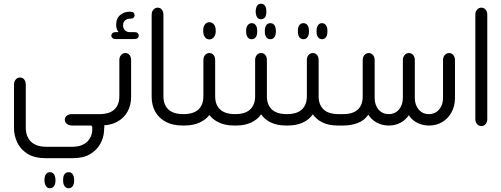

<svg xmlns="http://www.w3.org/2000/svg" viewBox="-20 -672 2683 1028"><path d="M517 -61 537 0Q539 3 539 6Q539 9 538 14L537 31Q535 65 517 98Q499 131 463 153Q427 175 368 175H226Q164 175 126.5 151Q89 127 72 90Q55 53 55 16V-219Q55 -236 64.5 -246.5Q74 -257 87 -257Q101 -257 109.5 -246.5Q118 -236 118 -219V16Q118 28 122 44.5Q126 61 137.5 77Q149 93 171.5 103.5Q194 114 231 114H363Q399 114 420.5 104Q442 94 453.5 79.5Q465 65 469.5 50Q474 35 474 25V11Q474 0 464 0H365Q349 0 338 -9Q327 -18 327 -31Q327 -45 338 -53Q349 -61 365 -61ZM218 295V290Q219 270 226.5 260Q234 250 247 250Q261 250 268.5 260Q276 270 277 290V295Q277 314 269 325Q261 336 247 336Q234 336 226.5 325Q219 314 218 295ZM318 295V290Q318 270 326 260Q334 250 347 250Q361 250 368.5 260Q376 270 377 290V295Q377 314 369 325Q361 336 347 336Q334 336 326 325Q318 314 318 295Z M615 -500Q602 -515 602 -539Q602 -574 623.5 -591.5Q645 -609 670 -609H679Q690 -609 695.5 -603.5Q701 -598 701 -590Q701 -583 695.5 -577.5Q690 -572 679 -572H674Q661 -572 650 -563Q639 -554 639 -536Q639 -519 649.5 -509.5Q660 -500 674 -500H701Q712 -500 717.5 -494.5Q723 -489 723 -481Q723 -474 717.5 -468.5Q712 -463 701 -463H598Q588 -463 582 -468.5Q576 -474 576 -481Q576 -489 582 -494.5Q588 -500 598 -500ZM506 0V-61H512Q566 -61 592.5 -86Q619 -111 619 -157V-350Q619 -367 628.5 -377.5Q638 -388 651 -388Q665 -388 673.5 -377.5Q682 -367 682 -350V-154Q682 -109 663 -74.5Q644 -40 607.5 -20Q571 0 518 0Z M968 0H957Q904 0 867 -20Q830 -40 811 -74.5Q792 -109 792 -154V-593Q792 -610 801.5 -620.5Q811 -631 824 -631Q838 -631 846.5 -620.5Q855 -610 855 -593V-157Q855 -111 881.5 -86Q908 -61 962 -61H968Z M1101 -461Q1086 -461 1077 -473.5Q1068 -486 1068 -504V-509Q1068 -529 1077 -541Q1086 -553 1101 -553Q1116 -553 1125.5 -541Q1135 -529 1135 -509V-504Q1135 -486 1125.5 -473.5Q1116 -461 1101 -461ZM1245 -61V0H1233Q1187 0 1153.5 -15.5Q1120 -31 1101 -56Q1082 -31 1048 -15.5Q1014 0 968 0H956V-61H962Q1016 -61 1042.5 -86Q1069 -111 1069 -157V-350Q1069 -367 1078 -377.5Q1087 -388 1101 -388Q1115 -388 1123.5 -377.5Q1132 -367 1132 -350V-157Q1132 -111 1158.5 -86Q1185 -61 1239 -61Z M1349 -613Q1350 -631 1357 -641.5Q1364 -652 1377 -652Q1391 -652 1398.5 -641.5Q1406 -631 1406 -613V-608Q1406 -589 1398.5 -579Q1391 -569 1377 -569Q1364 -569 1357 -579Q1350 -589 1349 -608ZM1328 -462Q1314 -462 1306 -472.5Q1298 -483 1298 -502V-507Q1298 -527 1306.5 -537.5Q1315 -548 1328 -548Q1341 -548 1349 -537.5Q1357 -527 1357 -507V-502Q1357 -483 1349 -472.5Q1341 -462 1328 -462ZM1427 -462Q1414 -462 1406 -472.5Q1398 -483 1398 -502V-507Q1398 -527 1406 -537.5Q1414 -548 1427 -548Q1441 -548 1449 -537.5Q1457 -527 1457 -507V-502Q1457 -483 1449 -472.5Q1441 -462 1427 -462ZM1522 -61V0H1510Q1464 0 1430.5 -16Q1397 -32 1378 -60Q1359 -32 1325 -16Q1291 0 1245 0H1233V-61H1239Q1293 -61 1319.5 -86Q1346 -111 1346 -157V-350Q1346 -367 1355 -377.5Q1364 -388 1378 -388Q1392 -388 1400.5 -377.5Q1409 -367 1409 -350V-157Q1409 -111 1435.5 -86Q1462 -61 1516 -61Z M1605 -462Q1591 -462 1583 -472.5Q1575 -483 1575 -502V-507Q1575 -527 1583 -537.5Q1591 -548 1605 -548Q1618 -548 1626 -537.5Q1634 -527 1634 -507V-502Q1634 -483 1626 -472.5Q1618 -462 1605 -462ZM1704 -462Q1691 -462 1683 -472.5Q1675 -483 1675 -502V-507Q1675 -527 1683 -537.5Q1691 -548 1704 -548Q1717 -548 1725 -537.5Q1733 -527 1733 -507V-502Q1733 -483 1725 -472.5Q1717 -462 1704 -462ZM1799 -61V0H1787Q1741 0 1707.5 -16Q1674 -32 1655 -60Q1636 -32 1602 -16Q1568 0 1522 0H1510V-61H1516Q1570 -61 1596.5 -86Q1623 -111 1623 -157V-350Q1623 -367 1632 -377.5Q1641 -388 1655 -388Q1669 -388 1677.5 -377.5Q1686 -367 1686 -350V-157Q1686 -111 1712.5 -86Q1739 -61 1793 -61Z M1787 0V-61H1817Q1870 -61 1896 -85.5Q1922 -110 1922 -156V-350Q1922 -367 1931.5 -377.5Q1941 -388 1954 -388Q1968 -388 1977 -377.5Q1986 -367 1986 -350V-149Q1986 -109 2007 -85Q2028 -61 2062 -61Q2095 -61 2116 -85.5Q2137 -110 2137 -148V-350Q2137 -367 2146.5 -377.5Q2156 -388 2169 -388Q2183 -388 2192 -377.5Q2201 -367 2201 -350V-148Q2201 -110 2222 -85.5Q2243 -61 2276 -61Q2310 -61 2331 -85.5Q2352 -110 2352 -148V-350Q2352 -367 2361.5 -377.5Q2371 -388 2384 -388Q2398 -388 2407 -377.5Q2416 -367 2416 -350V-148Q2416 -104 2397.5 -70.5Q2379 -37 2348 -18.5Q2317 0 2279 0H2274Q2245 0 2216 -13.5Q2187 -27 2169 -55Q2151 -29 2123.5 -14.5Q2096 0 2064 0H2060Q2026 0 1997.5 -15.5Q1969 -31 1952 -58Q1930 -26 1894.5 -13Q1859 0 1821 0Z M2525 -593Q2525 -610 2534.5 -620.5Q2544 -631 2557 -631Q2571 -631 2580 -620.5Q2589 -610 2589 -593V-35Q2589 -18 2580 -7.5Q2571 3 2557 3Q2544 3 2534.5 -7.5Q2525 -18 2525 -35Z"/></svg>

Font: Beiruti
Style: Regular
Weight: 400
Designer: Arlette Boutros
Foundry: Boutros
Version: Version 1.41